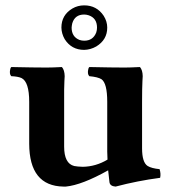

<svg xmlns="http://www.w3.org/2000/svg" viewBox="-20 -686 638 716"><path d="M293.9 -631.8Q259.3 -631.8 249.5 -599.1Q247.6 -590.8 247.1 -583Q247.1 -548.8 276.4 -537.1Q285.2 -534.2 293.9 -534.2Q327.1 -534.2 338.9 -564.9Q341.8 -574.2 341.8 -583Q341.8 -618.2 311 -628.9Q302.2 -631.8 293.9 -631.8ZM209 -583Q209 -629.9 250 -654.3Q270 -666 293.9 -666Q340.8 -666 366.7 -627Q379.9 -606 379.9 -583Q379.9 -537.6 338.9 -512.7Q317.4 -500.5 293.9 -500Q246.6 -500 221.2 -540Q209.5 -560.5 209 -583ZM509.8 -132.8Q509.8 -80.1 530.8 -66.9Q545.4 -58.1 575.2 -55.2Q580.6 -37.1 577.1 -22.9Q492.2 -11.7 411.1 9.8Q390.1 8.3 388.2 -6.8Q388.2 -8.3 383.3 -50.8Q285.6 3.9 225.6 9.8Q220.7 10.3 216.8 9.8Q89.4 7.8 88.9 -149.9V-306.2Q88.9 -380.9 60.1 -395Q46.9 -400.9 22 -401.9Q13.7 -410.2 18.6 -429.7Q20 -434.1 22 -436Q108.4 -434.1 153.8 -434.1Q175.8 -434.1 210.9 -436Q220.7 -424.8 221.2 -401.9Q221.2 -393.6 220.2 -384.3Q218.8 -358.9 219.2 -306.2V-139.2Q219.2 -76.2 256.8 -66.9Q269 -64.5 289.1 -64Q337.9 -64.9 380.9 -90.8Q379.9 -107.4 379.9 -120.6V-306.2Q379.9 -375.5 358.4 -390.6Q345.2 -398.9 313 -401.9Q304.7 -410.2 309.6 -429.7Q311 -434.1 313 -436Q399.4 -434.1 444.8 -434.1Q465.3 -434.1 502 -436Q511.7 -424.8 512.2 -401.9Q512.2 -393.6 511.2 -384.3Q509.8 -358.9 509.8 -306.2Z"/></svg>

Font: Linux Libertine O
Style: Bold
Weight: 700
Designer: Philipp H. Poll
Foundry: Philipp H. Poll
Version: Version 5.0.0